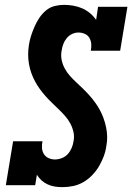

<svg xmlns="http://www.w3.org/2000/svg" viewBox="-20 -763 545 791"><path d="M237 8Q221 8 205.5 5.5Q190 3 176 -3.5Q162 -10 151 -20Q140 -30 132 -43L125 0H4L34 -181H155Q152 -167 153 -153Q154 -139 161 -128Q168 -117 180.5 -111.5Q193 -106 206 -106Q220 -106 234.5 -111.5Q249 -117 259 -128Q269 -139 275 -153Q281 -167 283 -181Q287 -201 282.5 -220Q278 -239 269 -255.5Q260 -272 247.5 -286Q235 -300 221.5 -313Q208 -326 194.5 -339Q181 -352 168.5 -366Q156 -380 145 -395Q134 -410 125 -426.5Q116 -443 109.5 -461Q103 -479 99.5 -498.5Q96 -518 96 -537.5Q96 -557 99 -577Q102 -597 108 -615.5Q114 -634 122 -652.5Q130 -671 141.5 -688.5Q153 -706 169 -719.5Q185 -733 204.5 -738Q224 -743 243 -743Q263 -743 282.5 -739.5Q302 -736 319 -728.5Q336 -721 350.5 -709Q365 -697 376 -681L384 -735H505L475 -554H354Q357 -568 356 -581.5Q355 -595 348.5 -606.5Q342 -618 329.5 -623.5Q317 -629 303 -629Q290 -629 277 -623Q264 -617 255 -606Q246 -595 241 -582Q236 -569 234 -555Q230 -535 234 -516Q238 -497 247 -480.5Q256 -464 268.5 -450Q281 -436 294.5 -423.5Q308 -411 321.5 -398Q335 -385 347.5 -371Q360 -357 371 -342Q382 -327 391 -310.5Q400 -294 406.5 -276Q413 -258 417 -239Q421 -220 421.5 -200.5Q422 -181 418 -161Q415 -139 407 -118Q399 -97 387.5 -77.5Q376 -58 359.5 -41Q343 -24 323 -12.5Q303 -1 281 3.5Q259 8 237 8Z"/></svg>

Font: Iosevka Curly Slab HvObl
Style: Regular
Weight: 900
Italic angle: -9°
Monospace: yes
Designer: Belleve Invis
Foundry: Belleve Invis
Version: Version 11.1.0; ttfautohint (v1.8.3)